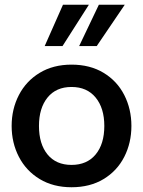

<svg xmlns="http://www.w3.org/2000/svg" viewBox="-20 -778 603 808"><path d="M29 -248Q29 -319 59.5 -378Q90 -437 147 -471.5Q204 -506 281 -506Q359 -506 416 -471.5Q473 -437 503 -378Q533 -319 533 -248Q533 -177 503 -118Q473 -59 416 -24.5Q359 10 281 10Q204 10 147 -24.5Q90 -59 59.5 -118Q29 -177 29 -248ZM419 -248Q419 -323 382.5 -367.5Q346 -412 281 -412Q216 -412 180 -367.5Q144 -323 144 -248Q144 -172 180 -128Q216 -84 281 -84Q346 -84 382.5 -128Q419 -172 419 -248ZM245 -758H354L243 -584H168ZM396 -758H505L387 -584H313Z"/></svg>

Font: Cabin SemiBold
Style: Regular
Weight: 600
Designer: Pablo Impallari
Foundry: Pablo Impallari. http://www.impallari.com Igino Marini. http://www.ikern.com
Version: Version 2.200